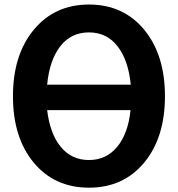

<svg xmlns="http://www.w3.org/2000/svg" viewBox="-20 -824 797 861"><path d="M38.1 -392.6Q38.1 -578.1 131.8 -690.9Q225.6 -803.7 378.9 -803.7Q533.2 -803.7 626.5 -690.9Q719.7 -578.1 719.7 -392.6Q719.7 -207 626.5 -94.7Q533.2 17.6 378.9 17.6Q224.6 17.6 131.3 -94.7Q38.1 -207 38.1 -392.6ZM565.4 -330.1H191.4Q204.1 -224.6 252.4 -165.5Q300.8 -106.4 378.9 -106.4Q457 -106.4 505.9 -166Q554.7 -225.6 565.4 -330.1ZM191.4 -444.3H566.4Q555.7 -553.7 507.3 -616.2Q459 -678.7 378.9 -678.7Q298.8 -678.7 250.5 -616.7Q202.1 -554.7 191.4 -444.3Z"/></svg>

Font: Gothic A1 ExtraBold
Style: Regular
Weight: 800
Designer: HanYang I&C Co.,Ltd.
Foundry: HanYang I&C Co.,Ltd.
Version: Version 2.50